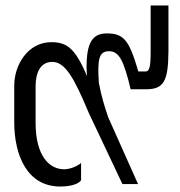

<svg xmlns="http://www.w3.org/2000/svg" viewBox="-20 -672 657 701"><path d="M200 9C238 9 267 0 276 -14V-77C260 -63 233 -54 214 -54C160 -54 110 -103 110 -223V-355C110 -416 133 -446 171 -446C219 -446 252 -384 304 -260L427 0H484L375 -244C361 -285 350 -322 341 -369C335 -455 341 -485 378 -485C415 -485 432 -451 457 -346H513C579 -346 594 -377 595 -484V-652H530V-484C530 -429 526 -411 511 -411H485C452 -524 433 -550 370 -550C318 -550 296 -517 296 -426C296 -416 297 -405 298 -394C254 -496 225 -518 167 -518C82 -518 32 -435 32 -360V-226C32 -105 79 9 200 9Z"/></svg>

Font: Vanilla Cream Book
Style: Regular
Weight: 400
Designer: Jeremy Tribby, Jinavaṁso
Foundry: Tribby Type
Version: Version 1.422;Glyphs 3.1.2 (3151)